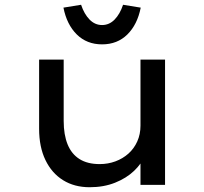

<svg xmlns="http://www.w3.org/2000/svg" viewBox="-20 -775 856 805"><path d="M356 10Q292 10 244.5 -19.5Q197 -49 170.5 -104Q144 -159 144 -235V-525H247V-268Q247 -210 263.5 -169.5Q280 -129 313.5 -108Q347 -87 398 -87Q433 -87 464 -98.5Q495 -110 518.5 -131Q542 -152 555.5 -182Q569 -212 569 -248V-525H672V0H569V-110L587 -122Q574 -89 542 -58.5Q510 -28 462.5 -9Q415 10 356 10ZM408 -589Q344 -589 302 -630.5Q260 -672 246 -743L320 -755Q333 -716 355.5 -693Q378 -670 408 -670Q438 -670 460.5 -693Q483 -716 496 -755L570 -743Q556 -672 514 -630.5Q472 -589 408 -589Z"/></svg>

Font: Lexend Giga
Style: Regular
Weight: 400
Designer: Bonnie Shaver-Troup, Thomas Jockin
Foundry: Lexend
Version: Version 1.007